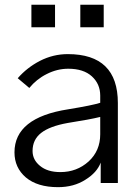

<svg xmlns="http://www.w3.org/2000/svg" viewBox="-20 -771 590 809"><path d="M117.2 -134.8Q117.2 -97.7 148.4 -72.3Q179.7 -45.9 234.4 -45.9Q303.7 -45.9 353.5 -90.8Q402.3 -135.7 402.3 -205.1Q402.3 -229.5 402.3 -278.3Q359.4 -267.6 265.6 -252.9Q189.5 -239.3 153.3 -210.9Q117.2 -182.6 117.2 -134.8ZM41 -128.9Q41 -275.4 267.6 -310.5Q369.1 -327.1 402.3 -337.9Q402.3 -347.7 402.3 -368.2Q402.3 -417 367.2 -449.2Q332 -481.4 267.6 -481.4Q220.7 -481.4 176.8 -459Q133.8 -437.5 103.5 -400.4Q86.9 -414.1 54.7 -441.4Q93.8 -486.3 148.4 -514.6Q204.1 -543 265.6 -543Q476.6 -543 476.6 -336.9Q476.6 -224.6 476.6 0Q459 0 404.3 0Q404.3 -21.5 404.3 -85.9Q388.7 -43.9 339.8 -13.7Q291 17.6 224.6 17.6Q137.7 17.6 88.9 -23.4Q41 -64.5 41 -128.9ZM112.3 -656.2Q112.3 -679.7 112.3 -751Q137.7 -751 211.9 -751Q211.9 -727.5 211.9 -656.2Q186.5 -656.2 112.3 -656.2ZM318.4 -656.2Q318.4 -679.7 318.4 -751Q342.8 -751 417 -751Q417 -727.5 417 -656.2Q392.6 -656.2 318.4 -656.2Z"/></svg>

Font: Gothic A1
Style: Regular
Weight: 400
Designer: HanYang I&C Co.,Ltd.
Version: Version 2.50